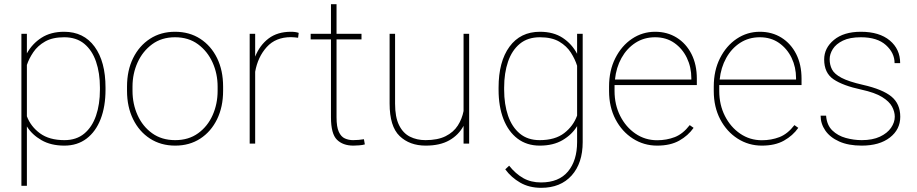

<svg xmlns="http://www.w3.org/2000/svg" viewBox="-20 -691 4414 924"><path d="M487.8 -269.5V-259.3Q487.8 -178.7 464.4 -118.2Q440.9 -57.6 396.5 -23.9Q352.1 9.8 289.6 9.8Q225.1 9.8 179.7 -16.4Q134.3 -42.5 109.4 -82.5V203.1H83V-528.3H109.4V-434.1Q135.3 -481 179.9 -509.5Q224.6 -538.1 288.6 -538.1Q382.8 -538.1 435.3 -466.3Q487.8 -394.5 487.8 -269.5ZM460.9 -259.3V-269.5Q460.9 -339.8 442.1 -394.5Q423.3 -449.2 385.3 -480.5Q347.2 -511.7 289.1 -511.7Q232.9 -511.7 197 -491.2Q161.1 -470.7 140.4 -439.9Q119.6 -409.2 109.4 -378.4V-131.3Q127.9 -82 172.6 -49.3Q217.3 -16.6 290 -16.6Q347.7 -16.6 385.5 -48.1Q423.3 -79.6 442.1 -134.3Q460.9 -189 460.9 -259.3Z M591.3 -253.9V-274.4Q591.3 -352.1 620.6 -411.4Q649.9 -470.7 701.9 -504.4Q753.9 -538.1 822.3 -538.1Q891.6 -538.1 943.6 -504.4Q995.6 -470.7 1024.7 -411.4Q1053.7 -352.1 1053.7 -274.4V-253.9Q1053.7 -176.8 1024.7 -117.2Q995.6 -57.6 943.8 -23.9Q892.1 9.8 823.2 9.8Q754.4 9.8 702.1 -23.9Q649.9 -57.6 620.6 -117.2Q591.3 -176.8 591.3 -253.9ZM617.7 -274.4V-253.9Q617.7 -190.9 642.1 -136.7Q666.5 -82.5 712.4 -49.6Q758.3 -16.6 823.2 -16.6Q887.7 -16.6 933.3 -49.6Q979 -82.5 1003.2 -136.7Q1027.3 -190.9 1027.3 -253.9V-274.4Q1027.3 -336.4 1002.9 -390.4Q978.5 -444.3 932.9 -478Q887.2 -511.7 822.3 -511.7Q757.8 -511.7 712.2 -478Q666.5 -444.3 642.1 -390.4Q617.7 -336.4 617.7 -274.4Z M1417.5 -532.7 1414.6 -509.3Q1406.7 -510.3 1398.2 -511.2Q1389.6 -512.2 1380.4 -512.2Q1306.6 -512.2 1263.7 -464.6Q1220.7 -417 1208 -345.7V0H1181.6V-528.3H1208V-418.5Q1230 -473.6 1272.7 -505.9Q1315.4 -538.1 1380.4 -538.1Q1392.6 -538.1 1401.9 -536.6Q1411.1 -535.2 1417.5 -532.7Z M1719.7 -528.3V-501.5H1599.6V-126.5Q1599.6 -80.1 1610.6 -56.4Q1621.6 -32.7 1639.9 -24.7Q1658.2 -16.6 1679.2 -16.6Q1694.3 -16.6 1706.1 -17.8Q1717.8 -19 1731.4 -21L1735.8 3.9Q1725.1 7.3 1708 8.5Q1690.9 9.8 1680.7 9.8Q1630.4 9.8 1601.6 -18.6Q1572.8 -46.9 1572.8 -126.5V-501.5H1475.1V-528.3H1572.8V-670.9H1599.6V-528.3Z M2210.9 0V-85.4Q2187.5 -41.5 2142.6 -15.9Q2097.7 9.8 2028.8 9.8Q1951.2 9.8 1903.1 -36.4Q1855 -82.5 1855 -192.9V-528.3H1881.3V-191.9Q1881.3 -127.4 1900.4 -88.9Q1919.4 -50.3 1952.6 -33.4Q1985.8 -16.6 2027.8 -16.6Q2086.4 -16.6 2124.5 -35.6Q2162.6 -54.7 2183.1 -86.7Q2203.6 -118.7 2210.9 -156.7V-528.3H2237.8V0Z M2379.4 -259.3V-269.5Q2379.4 -394.5 2431.9 -466.3Q2484.4 -538.1 2578.6 -538.1Q2643.6 -538.1 2688 -508.8Q2732.4 -479.5 2757.3 -432.1V-528.3H2784.2V-7.3Q2784.2 94.2 2731 153.6Q2677.7 212.9 2584.5 212.9Q2526.9 212.9 2483.6 188Q2440.4 163.1 2411.6 124L2430.2 106.4Q2460.9 145 2497.8 166Q2534.7 187 2583.5 187Q2669.4 187 2713.4 134.3Q2757.3 81.5 2757.3 -7.3V-84Q2732.9 -43.5 2687.7 -16.8Q2642.6 9.8 2577.6 9.8Q2515.1 9.8 2470.7 -23.9Q2426.3 -57.6 2402.8 -118.2Q2379.4 -178.7 2379.4 -259.3ZM2406.2 -269.5V-259.3Q2406.2 -189 2425 -134.3Q2443.8 -79.6 2481.7 -48.1Q2519.5 -16.6 2577.1 -16.6Q2651.4 -16.6 2695.3 -50.5Q2739.3 -84.5 2757.3 -134.8V-374.5Q2747.6 -405.8 2727.5 -437.5Q2707.5 -469.2 2671.6 -490.5Q2635.7 -511.7 2578.1 -511.7Q2520 -511.7 2481.9 -480.5Q2443.8 -449.2 2425 -394.5Q2406.2 -339.8 2406.2 -269.5Z M3142.6 9.8Q3078.6 9.8 3025.9 -23.9Q2973.1 -57.6 2942.1 -116.9Q2911.1 -176.3 2911.1 -252.9V-274.4Q2911.1 -351.6 2941.2 -411.1Q2971.2 -470.7 3021.5 -504.4Q3071.8 -538.1 3132.8 -538.1Q3191.4 -538.1 3236.8 -509.8Q3282.2 -481.4 3307.9 -430.7Q3333.5 -379.9 3333.5 -312.5V-281.7H2937.5Q2937.5 -278.3 2937.5 -274.4V-252.9Q2937.5 -187 2964.6 -133.3Q2991.7 -79.6 3038.1 -47.9Q3084.5 -16.1 3142.6 -16.1Q3188 -16.1 3227.3 -31.2Q3266.6 -46.4 3299.3 -88.9L3317.9 -75.7Q3291.5 -38.1 3248.8 -14.2Q3206.1 9.8 3142.6 9.8ZM3132.8 -511.7Q3079.6 -511.7 3038.1 -484.9Q2996.6 -458 2970.9 -411.9Q2945.3 -365.7 2939.5 -308.1H3307.1V-314.5Q3307.1 -367.7 3285.6 -412.4Q3264.2 -457 3225.1 -484.4Q3186 -511.7 3132.8 -511.7Z M3646.5 9.8Q3582.5 9.8 3529.8 -23.9Q3477.1 -57.6 3446 -116.9Q3415 -176.3 3415 -252.9V-274.4Q3415 -351.6 3445.1 -411.1Q3475.1 -470.7 3525.4 -504.4Q3575.7 -538.1 3636.7 -538.1Q3695.3 -538.1 3740.7 -509.8Q3786.1 -481.4 3811.8 -430.7Q3837.4 -379.9 3837.4 -312.5V-281.7H3441.4Q3441.4 -278.3 3441.4 -274.4V-252.9Q3441.4 -187 3468.5 -133.3Q3495.6 -79.6 3542 -47.9Q3588.4 -16.1 3646.5 -16.1Q3691.9 -16.1 3731.2 -31.2Q3770.5 -46.4 3803.2 -88.9L3821.8 -75.7Q3795.4 -38.1 3752.7 -14.2Q3710 9.8 3646.5 9.8ZM3636.7 -511.7Q3583.5 -511.7 3542 -484.9Q3500.5 -458 3474.9 -411.9Q3449.2 -365.7 3443.4 -308.1H3811V-314.5Q3811 -367.7 3789.6 -412.4Q3768.1 -457 3729 -484.4Q3689.9 -511.7 3636.7 -511.7Z M4286.1 -129.4Q4286.1 -153.3 4272.9 -178Q4259.8 -202.6 4225.1 -224.1Q4190.4 -245.6 4125 -259.8Q4036.6 -278.8 3991.5 -309.3Q3946.3 -339.8 3946.3 -404.8Q3946.3 -460 3993.4 -499Q4040.5 -538.1 4123 -538.1Q4211.9 -538.1 4262 -496.3Q4312 -454.6 4312 -387.2H4285.2Q4285.2 -436.5 4243.4 -474.1Q4201.7 -511.7 4123 -511.7Q4069.8 -511.7 4036.6 -495.6Q4003.4 -479.5 3988 -455.1Q3972.7 -430.7 3972.7 -405.8Q3972.7 -378.9 3984.1 -356.7Q3995.6 -334.5 4030 -316.4Q4064.5 -298.3 4132.8 -282.7Q4227.5 -261.2 4270 -226.3Q4312.5 -191.4 4312.5 -128.9Q4312.5 -67.9 4262.5 -29.1Q4212.4 9.8 4127 9.8Q4063 9.8 4018.8 -10Q3974.6 -29.8 3951.9 -62.7Q3929.2 -95.7 3929.2 -134.3H3955.6Q3959 -88.9 3985.6 -63.2Q4012.2 -37.6 4050.5 -27.1Q4088.9 -16.6 4127 -16.6Q4179.2 -16.6 4214.6 -33.2Q4250 -49.8 4268.1 -75.9Q4286.1 -102.1 4286.1 -129.4Z"/></svg>

Font: Vazirmatn RD FD Thin
Style: Regular
Weight: 100
Designer: Saber Rastikerdar
Foundry: Saber Rastikerdar
Version: Version 33.003